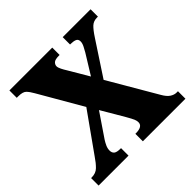

<svg xmlns="http://www.w3.org/2000/svg" viewBox="-179 -883 1052 1052"><g transform="rotate(-45 347.0 -357.0)"><path d="M10 0V-58H15Q47 -58 67 -77.5Q87 -97 107 -127L267 -352L121 -604Q107 -629 93.5 -643Q80 -657 45 -657H33V-714H365V-657H360Q329 -657 319 -647Q309 -637 309 -625Q309 -615 317 -599Q325 -583 334 -569L403 -452L474 -567Q481 -579 490 -596.5Q499 -614 499 -628Q499 -646 485 -651.5Q471 -657 450 -657H446V-714H662V-657H654Q628 -657 610.5 -641Q593 -625 567 -585L439 -390L602 -111Q619 -81 637 -69.5Q655 -58 672 -58H683V0H353V-58H357Q410 -58 410 -91Q410 -102 405 -114.5Q400 -127 381 -160L304 -291L211 -154Q202 -140 195 -124.5Q188 -109 188 -93Q188 -76 198.5 -67Q209 -58 238 -58H242V0Z"/></g></svg>

Font: Noto Serif Hebrew Condensed Black
Style: Regular
Weight: 900
Width: 3
Designer: Monotype Design Team
Foundry: Monotype Imaging Inc.
Version: Version 2.004; ttfautohint (v1.8.4.7-5d5b)